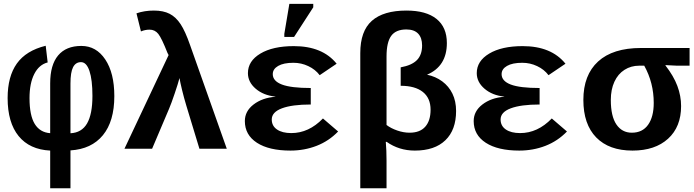

<svg xmlns="http://www.w3.org/2000/svg" viewBox="-20 -780 3641 1007"><path d="M579.6 -275.9Q579.6 -144 519.8 -71Q460 2 349.6 8.8V207.5H243.2V9.8Q135.3 4.4 77.6 -66.4Q20 -137.2 20 -265.6Q20 -378.9 68.4 -446.8Q116.7 -514.6 219.7 -540L230 -452.6Q184.6 -440.9 159.7 -391.8Q134.8 -342.8 134.8 -265.6Q134.8 -174.8 162.1 -130.1Q189.5 -85.4 243.2 -81.5V-342.8Q243.2 -439.5 284.9 -489.3Q326.7 -539.1 406.7 -539.1Q484.9 -539.1 532.2 -468Q579.6 -397 579.6 -275.9ZM464.8 -276.9Q464.8 -361.3 449.2 -407.7Q433.6 -454.1 404.8 -454.1Q377 -454.1 363.3 -427.7Q349.6 -401.4 349.6 -341.3V-81.1Q408.7 -84 436.8 -132.8Q464.8 -181.6 464.8 -276.9Z M1169.4 0H1025.9L957.5 -225.1Q944.8 -267.1 934.8 -308.3Q924.8 -349.6 921.4 -370.6Q914.1 -342.3 896.2 -289.6Q878.4 -236.8 866.7 -209.5L777.8 0H632.8L864.3 -491.2L858.4 -502.4Q828.1 -579.6 810.3 -602.1Q792.5 -624.5 764.6 -624.5Q741.2 -624.5 719.2 -615.2L695.8 -710Q737.3 -724.6 787.1 -724.6Q836.9 -724.6 869.9 -707.5Q902.8 -690.4 927.2 -653.3Q951.7 -616.2 977.1 -543Z M1507.8 -82Q1599.6 -82 1673.8 -158.7L1753.4 -90.3Q1704.6 -40 1640.4 -15.1Q1576.2 9.8 1503.4 9.8Q1391.1 9.8 1327.6 -31.2Q1264.2 -72.3 1264.2 -145Q1264.2 -196.8 1309.8 -231.9Q1355.5 -267.1 1424.3 -272.5V-273.4Q1361.8 -279.8 1321 -314.7Q1280.3 -349.6 1280.3 -396.5Q1280.3 -460 1345.7 -499Q1411.1 -538.1 1521 -538.1Q1671.4 -538.1 1745.6 -445.8L1656.7 -385.7Q1633.8 -416 1596.9 -433.3Q1560.1 -450.7 1519 -450.7Q1467.3 -450.7 1439 -434.3Q1410.6 -418 1410.6 -391.1Q1410.6 -355 1458.5 -336.7Q1506.3 -318.4 1609.9 -318.4V-231.9Q1512.2 -231.9 1458.7 -211.9Q1405.3 -191.9 1405.3 -153.3Q1405.3 -119.6 1432.9 -100.8Q1460.4 -82 1507.8 -82ZM1471.2 -586.4V-602.5L1497.6 -759.8H1623V-741.7L1522.5 -586.4Z M2372.1 -197.8Q2372.1 -98.6 2315.9 -44.4Q2259.8 9.8 2155.8 9.8Q2072.8 9.8 2007.8 -36.1H2003.4Q2007.3 8.3 2007.3 62.5V207.5H1869.6V-501.5Q1869.6 -617.2 1930.4 -670.9Q1991.2 -724.6 2111.8 -724.6Q2214.8 -724.6 2269.3 -680.9Q2323.7 -637.2 2323.7 -554.2Q2323.7 -432.6 2219.7 -388.2Q2264.6 -378.9 2299.3 -353.3Q2334 -327.6 2353 -288.6Q2372.1 -249.5 2372.1 -197.8ZM2238.3 -204.6Q2238.3 -265.6 2197.5 -297.9Q2156.7 -330.1 2081.5 -330.1V-426.8Q2140.1 -437.5 2167 -465.1Q2193.8 -492.7 2193.8 -541.5Q2193.8 -582 2172.9 -603.8Q2151.9 -625.5 2111.3 -625.5Q2056.2 -625.5 2031.7 -591.8Q2007.3 -558.1 2007.3 -483.9V-124.5Q2030.3 -106.9 2063.5 -95.5Q2096.7 -84 2128.4 -84Q2182.6 -84 2210.4 -115.5Q2238.3 -147 2238.3 -204.6Z M2708 -82Q2799.8 -82 2874 -158.7L2953.6 -90.3Q2904.8 -40 2840.6 -15.1Q2776.4 9.8 2703.6 9.8Q2591.3 9.8 2527.8 -31.2Q2464.4 -72.3 2464.4 -145Q2464.4 -196.8 2510 -231.9Q2555.7 -267.1 2624.5 -272.5V-273.4Q2562 -279.8 2521.2 -314.7Q2480.5 -349.6 2480.5 -396.5Q2480.5 -460 2545.9 -499Q2611.3 -538.1 2721.2 -538.1Q2871.6 -538.1 2945.8 -445.8L2856.9 -385.7Q2834 -416 2797.1 -433.3Q2760.3 -450.7 2719.2 -450.7Q2667.5 -450.7 2639.2 -434.3Q2610.8 -418 2610.8 -391.1Q2610.8 -355 2658.7 -336.7Q2706.5 -318.4 2810.1 -318.4V-231.9Q2712.4 -231.9 2658.9 -211.9Q2605.5 -191.9 2605.5 -153.3Q2605.5 -119.6 2633.1 -100.8Q2660.6 -82 2708 -82Z M3552.2 -223.6Q3552.2 -114.7 3483.9 -52.5Q3415.5 9.8 3297.4 9.8Q3174.3 9.8 3106.9 -59.3Q3039.6 -128.4 3039.6 -255.9Q3039.6 -386.7 3116.9 -457.5Q3194.3 -528.3 3341.8 -528.3H3596.7V-435.5H3530.8L3470.2 -438.5V-436.5Q3513.2 -381.3 3532.7 -329.1Q3552.2 -276.9 3552.2 -223.6ZM3408.7 -240.2Q3408.7 -345.7 3358.9 -435.5H3332.5Q3289.6 -435.5 3255.4 -413.8Q3221.2 -392.1 3202.4 -351.3Q3183.6 -310.5 3183.6 -255.9Q3183.6 -170.4 3212.9 -127.2Q3242.2 -84 3293.9 -84Q3349.6 -84 3379.2 -125.7Q3408.7 -167.5 3408.7 -240.2Z"/></svg>

Font: Liberation Mono
Style: Bold
Weight: 700
Monospace: yes
Designer: Steve Matteson
Foundry: Ascender Corporation
Version: Version 2.1.5